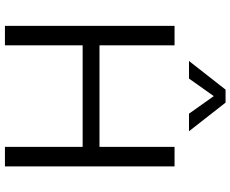

<svg xmlns="http://www.w3.org/2000/svg" viewBox="-100 -858 957 798"><g transform="rotate(90 379.0 -458.5)"><path d="M590 -705H671V0H590V-323H168V0H87V-705H168V-393H590ZM306 -765H233L352 -917H406L525 -765H452L379 -868Z"/></g></svg>

Font: wassup Sans
Style: Regular
Weight: 400
Version: Version 2.001